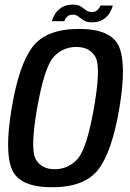

<svg xmlns="http://www.w3.org/2000/svg" viewBox="-20 -805 561 830"><path d="M205 4.5Q64 4.5 31.5 -72.8Q-1 -150 30.5 -337.5Q62 -526 121.2 -603Q180.5 -680 321.5 -680Q462.5 -680 495 -602.2Q527.5 -524.5 496 -337.5Q464 -148.5 404.8 -72Q345.5 4.5 205 4.5ZM216.5 -73.5Q275.5 -73.5 315.2 -117.8Q355 -162 386 -337.5Q417 -514.5 392.8 -558.2Q368.5 -602 310 -602Q251 -602 211.5 -558.2Q172 -514.5 140.5 -337.5Q110 -162 134 -117.8Q158 -73.5 216.5 -73.5ZM377.5 -708.5Q355 -708.5 342.2 -716.8Q329.5 -725 319.5 -733.2Q309.5 -741.5 295 -741.5Q278 -741.5 269 -731.8Q260 -722 258.5 -713.5H204.5Q207 -726 216.8 -742.8Q226.5 -759.5 245.5 -772.2Q264.5 -785 296 -785Q317.5 -785 329.5 -777Q341.5 -769 351.8 -761Q362 -753 378 -753Q393 -753 402.5 -762.8Q412 -772.5 414 -781H467.5Q465 -769 455.8 -752Q446.5 -735 427.5 -721.8Q408.5 -708.5 377.5 -708.5Z"/></svg>

Font: Anybody Medium
Style: Italic
Weight: 500
Italic angle: -10°
Designer: Tyler Finck
Foundry: Etcetera Type Company
Version: Version 1.010; ttfautohint (v1.8.3) -l 8 -r 50 -G 200 -x 14 